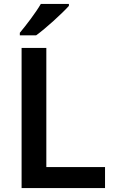

<svg xmlns="http://www.w3.org/2000/svg" viewBox="-20 -958 584 978"><path d="M331 -928V-938H188C162 -893 112 -828 81 -791V-778H164C213 -813 298 -891 331 -928ZM90 0H515V-107H216V-714H90Z"/></svg>

Font: Noto Sans Syriac SemiBold
Style: Regular
Weight: 600
Designer: Patrick Giasson and the Monotype Design Team
Foundry: Monotype Imaging Inc.
Version: Version 3.000